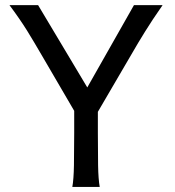

<svg xmlns="http://www.w3.org/2000/svg" viewBox="-20 -733 685 753"><path d="M129.4 -712.9 322.3 -390.1 505.4 -712.9H617.7Q596.2 -682.1 579.6 -657Q563 -631.8 549.1 -609.4Q535.2 -586.9 522.2 -565.4Q509.3 -543.9 495.6 -520L363.8 -294.4V-212.4Q363.8 -140.1 364.7 -84.7Q365.7 -29.3 371.1 0H263.7Q269 -29.3 270 -84.7Q271 -140.1 271 -212.4V-298.3L141.6 -520Q127.4 -543.9 114 -566.9Q100.6 -589.8 85.9 -613.3Q71.3 -636.7 54.4 -661.1Q37.6 -685.5 17.1 -712.9Z"/></svg>

Font: Andika Afr
Style: Regular
Weight: 400
Designer: Victor Gaultney, Annie Olsen, Julie Remington, Don Collingsworth, Eric Hays, Becca Hirsbrunner
Foundry: SIL International
Version: Version 5.000